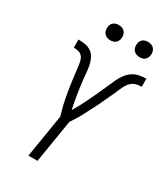

<svg xmlns="http://www.w3.org/2000/svg" viewBox="-225 -1037 991 1136"><g transform="rotate(30 270.0 -468.5)"><path d="M163 0 211 -294Q207 -309 202.5 -324Q198 -339 194 -354.5Q190 -370 187 -386Q184 -402 181 -417.5Q178 -433 175.5 -449Q173 -465 170.5 -481Q168 -497 166 -513Q164 -529 162 -545Q160 -561 158 -577Q156 -593 154 -609.5Q152 -626 148 -641.5Q144 -657 134 -668.5Q124 -680 108 -684Q92 -688 76 -688V-743Q100 -743 123.5 -739Q147 -735 165.5 -721.5Q184 -708 194 -687Q204 -666 208.5 -642.5Q213 -619 215 -595.5Q217 -572 219.5 -548Q222 -524 225.5 -500.5Q229 -477 232.5 -454Q236 -431 240.5 -407.5Q245 -384 250 -361Q263 -383 275.5 -406Q288 -429 299 -451.5Q310 -474 321 -497.5Q332 -521 342.5 -544Q353 -567 363 -590Q373 -613 383.5 -636.5Q394 -660 409 -681.5Q424 -703 445 -718Q466 -733 491 -738Q516 -743 540 -743V-688Q524 -688 506 -684Q488 -680 474 -668.5Q460 -657 451 -641.5Q442 -626 435 -609.5Q428 -593 421 -577Q414 -561 406 -545Q398 -529 391 -513Q384 -497 376.5 -481Q369 -465 360.5 -449Q352 -433 344 -417.5Q336 -402 328 -386Q320 -370 311 -354.5Q302 -339 292.5 -324Q283 -309 273 -294L225 0ZM441 -833Q428 -833 417 -837.5Q406 -842 398.5 -851Q391 -860 389 -872.5Q387 -885 389 -898Q390 -906 395 -914.5Q400 -923 407.5 -928Q415 -933 423.5 -935Q432 -937 440 -937Q453 -937 464.5 -932.5Q476 -928 483 -919Q490 -910 492.5 -897.5Q495 -885 492 -872Q491 -864 486 -855.5Q481 -847 474 -842Q467 -837 458 -835Q449 -833 441 -833ZM241 -833Q228 -833 217 -837.5Q206 -842 198.5 -851Q191 -860 189 -872.5Q187 -885 189 -898Q190 -906 195 -914.5Q200 -923 207.5 -928Q215 -933 223.5 -935Q232 -937 240 -937Q253 -937 264.5 -932.5Q276 -928 283 -919Q290 -910 292.5 -897.5Q295 -885 292 -872Q291 -864 286 -855.5Q281 -847 274 -842Q267 -837 258 -835Q249 -833 241 -833Z"/></g></svg>

Font: Iosevka Light
Style: Italic
Weight: 300
Italic angle: -9°
Monospace: yes
Designer: Belleve Invis
Foundry: Belleve Invis
Version: Version 32.5.0; ttfautohint (v1.8.4)